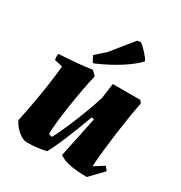

<svg xmlns="http://www.w3.org/2000/svg" viewBox="-172 -843 920 977"><g transform="rotate(30 288.5 -354.0)"><path d="M128 12Q107 12 87.5 -1Q68 -14 53 -32Q38 -50 32 -65Q44 -120 55 -181Q66 -242 74.5 -301.5Q83 -361 88 -412L40 -423Q37 -440 39 -458Q86 -461 136.5 -465Q187 -469 232 -476L257 -452Q248 -415 238.5 -364Q229 -313 220.5 -258.5Q212 -204 207 -157.5Q202 -111 202 -82Q211 -78 222 -76Q233 -95 249.5 -131Q266 -167 284 -211Q302 -255 318 -298.5Q334 -342 344 -375L356 -464H518L529 -449Q521 -410 512.5 -357.5Q504 -305 496.5 -249Q489 -193 483.5 -141Q478 -89 476 -50L533 -86L551 -64L478 12Q454 12 424 10Q394 8 364 0.5Q334 -7 313 -22L363 -260L348 -263Q333 -223 314 -173.5Q295 -124 275 -78Q255 -32 238 -1Q207 6 182 9Q157 12 128 12ZM214 -506 195 -541 253 -593 353 -717 372 -720Q384 -714 401.5 -695.5Q419 -677 433 -659L440 -646Q413 -615 357 -578.5Q301 -542 224 -508Z"/></g></svg>

Font: Labrada ExtraBold
Style: Italic
Weight: 800
Italic angle: -7°
Designer: Mercedes Jáuregui
Foundry: Omnibus-Type Team
Version: Version 1.000; ttfautohint (v1.8.4.7-5d5b)